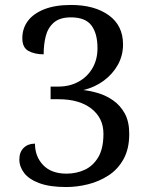

<svg xmlns="http://www.w3.org/2000/svg" viewBox="-20 -744 599 774"><path d="M247 10Q181 10 139 -5.5Q97 -21 77.5 -46.5Q58 -72 58 -101Q58 -131 75.5 -148Q93 -165 121 -165Q121 -113 154 -78.5Q187 -44 248 -44Q288 -44 321.5 -59.5Q355 -75 376 -110Q397 -145 397 -205Q397 -268 348.5 -306Q300 -344 216 -344H184V-395H216Q260 -395 295.5 -414Q331 -433 352 -468Q373 -503 373 -550Q373 -609 348.5 -641.5Q324 -674 266 -674Q221 -674 197 -653Q173 -632 164.5 -598.5Q156 -565 156 -525Q120 -525 95 -538.5Q70 -552 70 -590Q70 -629 92 -659Q114 -689 158 -706.5Q202 -724 266 -724Q361 -724 418.5 -682.5Q476 -641 476 -565Q476 -520 455 -482.5Q434 -445 398 -418.5Q362 -392 316 -381Q344 -378 376 -368.5Q408 -359 436.5 -339Q465 -319 483 -286.5Q501 -254 501 -204Q501 -144 478 -102.5Q455 -61 417 -36.5Q379 -12 334.5 -1Q290 10 247 10Z"/></svg>

Font: Noto Serif Thai
Style: Regular
Weight: 400
Designer: Monotype Design Team
Foundry: Monotype Imaging Inc.
Version: Version 2.001